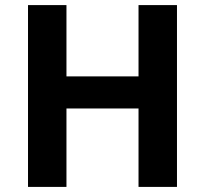

<svg xmlns="http://www.w3.org/2000/svg" viewBox="-20 -734 805 754"><path d="M675 0H524V-308H241V0H90V-714H241V-434H524V-714H675Z"/></svg>

Font: Noto Sans Tamil
Style: Regular
Weight: 400
Designer: Jelle Bosma - Monotype Design Team
Foundry: Monotype Imaging Inc.
Version: Version 2.003